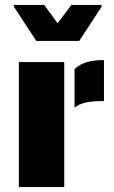

<svg xmlns="http://www.w3.org/2000/svg" viewBox="-20 -763 465 783"><path d="M284 -481Q305 -501 333.5 -509.5Q362 -518 404 -518V-351Q359 -351 330.5 -345Q302 -339 284 -324ZM57 -510H242V0H57ZM37 -735V-743H160L215 -668L271 -743H394V-735L303 -596H128Z"/></svg>

Font: Saira Stencil
Style: Regular
Weight: 400
Designer: Hector Gatti with collaboration of the Omnibus-Type team
Foundry: Omnibus-Type
Version: Version 1.003